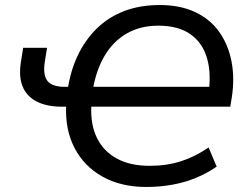

<svg xmlns="http://www.w3.org/2000/svg" viewBox="-20 -734 991 763"><path d="M561 9Q461 9 387.5 -32Q314 -73 276 -146.5Q238 -220 243 -316L260 -310H226Q166 -310 126 -330.5Q86 -351 70 -390Q54 -429 63 -487L72 -544H167L158 -488Q150 -436 168.5 -412.5Q187 -389 237 -389H268L248 -372Q259 -450 288.5 -512.5Q318 -575 364.5 -620.5Q411 -666 473.5 -690Q536 -714 615 -714Q696 -714 755.5 -686Q815 -658 851 -607.5Q887 -557 900 -490Q913 -423 901 -346L895 -310H330L343 -314Q339 -240 365 -186.5Q391 -133 444 -104Q497 -75 575 -75Q643 -75 700 -93.5Q757 -112 809 -148L841 -72Q804 -46 759.5 -27.5Q715 -9 665 0Q615 9 561 9ZM609 -632Q537 -632 483 -600.5Q429 -569 395.5 -512Q362 -455 349 -378L332 -389H834L807 -352Q821 -437 803.5 -500Q786 -563 737.5 -597.5Q689 -632 609 -632Z"/></svg>

Font: Nunito Sans 10pt Medium
Style: Italic
Weight: 500
Italic angle: -9°
Designer: Vernon Adams
Foundry: Vernon Adams
Version: Version 3.101;gftools[0.9.27]